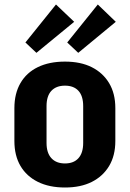

<svg xmlns="http://www.w3.org/2000/svg" viewBox="-20 -824 577 854"><path d="M269 10Q199 10 148.5 -15Q98 -40 71 -86Q44 -132 44 -197V-343Q44 -408 71 -454.5Q98 -501 148.5 -525.5Q199 -550 269 -550Q339 -550 388.5 -525Q438 -500 465.5 -454Q493 -408 493 -343V-197Q493 -132 465.5 -86Q438 -40 388.5 -15Q339 10 269 10ZM269 -97Q308 -97 329 -120.5Q350 -144 350 -188V-352Q350 -397 329 -420Q308 -443 269 -443Q230 -443 208.5 -420Q187 -397 187 -352V-188Q187 -144 208.5 -120.5Q230 -97 269 -97ZM310 -727 142 -589 93 -635 229 -804ZM495 -727 328 -589 279 -635 415 -804Z"/></svg>

Font: Pathway Extreme Condensed
Style: Bold
Weight: 700
Width: 3
Version: Version 1.001;gftools[0.9.26]